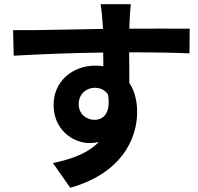

<svg xmlns="http://www.w3.org/2000/svg" viewBox="-20 -822 938 910"><path d="M42 -679 45 -558C167 -565 319 -571 469 -573L470 -508C458 -510 445 -511 432 -511C324 -511 234 -437 234 -325C234 -205 328 -144 404 -144C420 -144 435 -146 448 -149C400 -98 325 -69 231 -49L313 68C554 0 630 -162 630 -291C630 -343 618 -391 593 -429C593 -472 593 -524 592 -574C725 -574 818 -572 878 -569L879 -686C827 -687 692 -686 593 -686C593 -698 594 -709 594 -717C594 -733 598 -786 600 -802H457C460 -786 464 -748 466 -716C467 -708 467 -698 468 -685C334 -683 155 -678 42 -679ZM353 -328C353 -379 392 -406 429 -406C456 -406 478 -395 492 -374C506 -285 470 -254 428 -254C389 -254 353 -282 353 -328Z"/></svg>

Font: GenEiGothic-pro-Regular
Style: Bold
Weight: 700
Designer: Ryoko NISHIZUKA (kana & ideographs); Paul D. Hunt (Latin, Greek & Cyrillic); Wenlong ZHANG (bopomofo); Sandoll Communica
Foundry: Adobe Systems Incorporated; o_tamon
Version: Version 1.000.140830